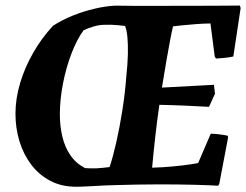

<svg xmlns="http://www.w3.org/2000/svg" viewBox="-20 -677 904 705"><path d="M259.3 8.7Q205.5 8.7 164 -13.4Q122.5 -35.5 94.2 -73.1Q65.9 -110.8 51.3 -158.8Q36.8 -206.9 36.8 -259.3Q36.8 -314.4 53.8 -371.7Q70.8 -429 102 -483.4Q133.2 -537.8 174.7 -582.4Q208.7 -604.3 248 -620Q287.3 -635.7 327.9 -645.2Q368.4 -654.7 404 -656.3Q432.5 -655.8 472.8 -655.5Q513.1 -655.2 561 -655.5Q609 -655.7 660.6 -655.7Q712.2 -655.7 763.5 -655.9Q814.7 -656.1 860.8 -656.6L863.6 -647.6L836.8 -469.6Q822.7 -466.5 806.9 -464.7Q791.1 -463 773.3 -462L768.5 -469L752.8 -590.8Q729.3 -590.8 700.6 -588.5Q672 -586.2 648.5 -584Q625 -581.7 615.3 -580.2Q610.8 -561.9 604.6 -529.1Q598.4 -496.3 590.8 -452.6Q583.3 -408.8 574.6 -355.4L765.5 -365.6L769.4 -332.8L747.5 -284.7Q702.6 -287.2 657.9 -289.2Q613.2 -291.2 565.1 -292.1Q556.5 -232.4 549.7 -171.7Q543 -111 538.6 -61.3Q558.4 -61.8 577.6 -63Q596.9 -64.2 615.6 -66Q634.4 -67.7 651.3 -69.7Q668.3 -71.7 682.5 -74Q696.7 -76.2 707.5 -78.3L753.9 -186.1Q770.2 -185.6 786.3 -183.6Q802.3 -181.6 816.5 -178.6L817.4 -171.7L785.3 -2.4L781.4 5Q752.6 3 693.3 1.5Q634 0 562.8 0Q524.8 0 481.7 0.8Q438.7 1.5 398.2 2.8Q357.6 4 325.6 6.1Q312.2 6.6 299.7 7.4Q287.2 8.1 277 8.4Q266.8 8.7 259.3 8.7ZM292.2 -59.7Q302.5 -59.1 313.2 -58.8Q324 -58.6 334.7 -59Q347.1 -60 359.4 -61Q371.8 -62 382.3 -63.5Q394.5 -99.4 406.9 -154.1Q419.3 -208.8 429.3 -271.9Q439.3 -335.1 443.6 -394.5Q448.8 -442.6 449.6 -479.1Q450.3 -515.7 447.8 -541.3Q445.3 -567 439.2 -581.6Q426.2 -583.2 413.2 -584.5Q400.3 -585.8 387.6 -586.1Q374.8 -586.4 361.4 -585.9Q341.7 -585.4 320.9 -578.9Q300.2 -572.5 286.8 -565.7Q261.8 -531.4 242.1 -479.6Q222.4 -427.7 211.1 -369.4Q199.8 -311.1 199.8 -257Q199.8 -213.6 209 -175Q218.2 -136.4 238.5 -106.9Q258.8 -77.3 292.2 -59.7Z"/></svg>

Font: Labrada
Style: Italic
Weight: 400
Italic angle: -7°
Designer: Mercedes Jáuregui
Foundry: Omnibus-Type Team
Version: Version 1.000